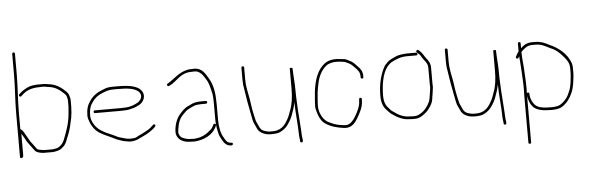

<svg xmlns="http://www.w3.org/2000/svg" viewBox="-53 -876 3863 1257"><g transform="rotate(-5 1878.0 -247.0)"><path d="M50 -298V-6C50 -0.7 53.2 1.7 59.5 1C72.8 -0.4 72 -13.4 72 -26V-158C78.7 -147.9 84.3 -137.9 91 -126.5C100.4 -110.7 102.9 -101.8 113 -90C123.5 -74.2 140 -54.4 151 -39C161.9 -26.6 183.6 -22.1 205 -20H268C284.6 -21.3 310.9 -27.4 321 -35L333 -45C344.8 -53.4 353.3 -66.3 360 -82C365.6 -95 386.4 -145.7 389 -160L395 -182C398.7 -196.8 401.8 -215.7 406 -231C410 -253.2 413 -282.8 413 -308V-348C413 -354.7 412 -361 410 -367C406 -385 402.9 -394.1 389 -407C363.3 -432.7 328.8 -457.9 286 -464L271 -466C261.2 -467.4 248 -470.3 235 -469H215C191.7 -469 163.7 -466.6 146 -459C127 -450.9 106.2 -438.7 91 -425L81 -416C73 -408 84.7 -393.7 94 -403L103 -411C128.5 -436.5 165 -451 215 -451C221.7 -451 228.3 -451.3 235 -452C247.9 -452 258.2 -450.8 268 -448L283 -446C322.8 -440.3 352.2 -417.8 376 -394C382.7 -388 386.7 -383 388 -379C390.2 -370.1 395 -359.3 395 -348V-309C395 -301.7 394.3 -293 393 -283C390.6 -247 386.4 -217.8 378 -187C369.7 -162.1 370.4 -158.8 359 -129L344 -90C334.5 -69.3 325.3 -60.6 309 -49C301.7 -43.2 280.3 -39.1 268 -38H222C203.5 -38 187 -41 173 -45C163.6 -48.8 159.7 -57.4 153 -66.5L139 -85.5C134.3 -91.8 130.3 -97 127 -101C119 -113 115.9 -120.5 107 -135.5C96.3 -153.5 85.7 -179.1 68 -188V-298C68 -382.3 76 -461.5 76 -546V-683C76 -689 73 -692 67 -692C61 -692 58 -689 58 -683V-546C58 -461.3 50 -382.5 50 -298Z M556 -259C556 -253 559 -250 565 -250H738C746 -250 754 -250.3 762 -251C770.7 -251 778.8 -251.8 786.5 -253.5C806.3 -257.8 824.7 -261.8 840 -269.5L859 -279C879.1 -291.4 900 -318.2 891 -351C873.4 -403.8 801.4 -412 728 -412H700C677.7 -412 657.4 -410.6 643 -404C598.4 -387.8 564.4 -369.7 540 -332C521.3 -305.5 513 -278.4 513 -236C513 -229.3 514.7 -220.7 518 -210C527.4 -180.1 541.6 -154.9 561 -136.5C589.8 -109.3 623.3 -99.8 661 -81L685 -69C695.2 -63.9 709.2 -60.1 720 -56L737 -51C743 -49.7 748.7 -48.7 754 -48C787.9 -38.3 824.5 -50.6 845 -62L884 -81C905 -91.5 924.2 -105.3 941 -120L948 -128C957.4 -136 944 -149.4 936 -140L928 -133C915.1 -118 894 -107 876 -97L837 -78C825.7 -72.3 815.9 -64 800 -64C792.7 -63.3 784.7 -63 776 -63C759 -64.3 754.7 -65.8 742 -69L725 -74C700.4 -80.1 692.6 -85.2 669 -97C644.5 -108.5 625.4 -114.3 605 -127L589 -137C562.6 -153.5 531 -195 531 -237C531 -249.4 532.8 -266.9 535 -278L541 -298C543 -303.3 547.7 -311.3 555 -322C572.9 -348.9 595.3 -366.5 627 -378C649.6 -387.4 666.7 -394 700 -394H728C785 -394 844.1 -390.4 868 -357.5C885.6 -333.3 866.3 -305.8 850 -295C825.2 -281.5 798.7 -269 761 -269C753 -268.3 745.3 -268 738 -268H565C559 -268 556 -265 556 -259Z M1302 -257C1302 -263 1299 -266 1293 -266H1266C1259.3 -266 1251.3 -265.7 1242 -265C1211.7 -262.8 1196.7 -252.5 1174 -242C1147.8 -229.8 1126.7 -205.4 1110 -184C1092.7 -161.7 1075.3 -110.5 1079 -70C1086.3 -29.9 1123 -9 1170 -9C1178.7 -8.3 1188 -8 1198 -8C1262.4 -12.3 1317.4 -41.8 1341 -89L1346 -100C1350 -110.8 1334.3 -117.5 1329 -107L1324 -96C1321.3 -90 1317 -84 1311 -78C1280.8 -50.8 1251.2 -29.9 1197 -26C1187.7 -26 1179 -26.3 1171 -27C1162.3 -27 1154.7 -28 1148 -30C1128.1 -35.4 1109.5 -40.5 1102 -58C1094.1 -69.8 1095.9 -79 1099 -101C1105.1 -141.8 1116.5 -168.5 1139.5 -191.5L1159 -211C1165.7 -217 1173 -221.7 1181 -225L1205 -237C1211 -239.7 1216.7 -242 1222 -244C1232.3 -246.3 1253.7 -248 1266 -248H1293C1299 -248 1302 -251 1302 -257ZM1063 -385 1071 -389C1117 -412 1144.6 -464 1214 -464C1221.3 -464.7 1229 -465 1237 -465C1257 -465 1264.5 -458.2 1276 -449.5C1291.5 -437.9 1302.9 -414.6 1314 -398C1324 -380 1331.1 -353.8 1336 -332C1344.9 -305.4 1345 -267.6 1345 -233V-136C1345 -99 1352.6 -66.4 1360 -37C1366.1 -20.8 1374.6 -8.7 1382 6C1390.2 20.8 1407.9 38 1430 38L1436 39C1447.2 39 1450.7 21 1438 21L1431 20C1409.2 20 1397.4 -2.1 1390 -17C1371.1 -45.3 1363 -90.3 1363 -136V-233C1363 -242.3 1362.7 -251.7 1362 -261C1362 -317.9 1351.4 -369.7 1329 -407C1309 -440.4 1289.5 -483 1237 -483C1228.3 -483 1220 -482.7 1212 -482C1204 -482 1196 -481 1188 -479C1132 -466.1 1098.9 -426.1 1055 -401C1044.3 -395.7 1052.3 -379.7 1063 -385Z M1886 43V51C1887.3 63 1905.3 61 1904 49V41C1902.6 29.6 1900 19.6 1900 7C1900 -0.3 1899.7 -8.7 1899 -18C1891.9 -110.2 1884 -221.1 1884 -316L1882 -354C1881 -379.2 1878 -404.7 1878 -427V-430C1878 -432.7 1875 -433.7 1869 -433C1863 -433.7 1860 -432.7 1860 -430V-298C1860 -272.6 1858.5 -245 1855 -222C1851.3 -205.9 1849.6 -187.1 1844 -173C1834.3 -146.2 1824.9 -113.3 1810 -92C1792.3 -59.5 1764.1 -30 1714 -30H1697C1682.5 -30 1677.4 -32.7 1663 -36C1638.4 -43.6 1631 -56.3 1622 -78C1614.7 -95.5 1609.1 -101 1605 -123C1594.8 -163.8 1586.5 -212 1581 -256C1573.5 -301.1 1563 -333 1563 -383V-462C1563 -468 1560 -471 1554 -471C1548 -471 1545 -468 1545 -462V-383C1545 -359.5 1547 -341.9 1551 -322C1558.5 -269.3 1568.5 -213.5 1579 -161L1587.5 -118.5C1589.8 -106.8 1592.7 -97.7 1596 -91C1601.7 -80.7 1609.5 -60.6 1615 -51C1627.9 -27.7 1662.2 -12 1697 -12H1714C1726.9 -12 1747.2 -14.7 1757 -19C1778.6 -28.6 1795.7 -41.5 1810 -59C1821.6 -76.4 1830.7 -87.8 1840 -109C1847.8 -124.6 1854.8 -151.6 1861 -167C1865.3 -178.7 1867.5 -193.9 1871 -208C1871 -137.9 1882 -57.2 1882 7C1882 21.3 1884.4 30.2 1886 43Z M2326 -323C2332 -323 2335 -326 2335 -332V-338C2335 -371.6 2321.9 -387.1 2303 -406C2283.9 -426.4 2274.7 -437.4 2250 -448C2238.5 -454.6 2229.2 -459.9 2212 -461L2188 -463C2180.7 -464.3 2173.3 -465 2166 -465C2137.3 -465 2116.2 -458.9 2098 -448C2042.7 -411.1 2019.7 -342.5 2010 -260C2008.1 -228.5 2004 -199.5 2004 -167C2004 -157 2005.7 -147 2009 -137C2018.9 -99.7 2034.2 -66.3 2063 -49C2093.9 -28.4 2135.1 -16.7 2181 -11C2241.4 -4.3 2264.6 -54.3 2285 -91L2294 -109C2303.5 -128 2312 -151.9 2312 -179L2313 -189C2313 -200.6 2295 -202.4 2295 -190L2294 -180C2294 -154 2285.9 -135.5 2278 -117L2269 -99C2262.5 -87.4 2254.9 -72.3 2246.5 -62C2232 -44.2 2214.9 -24.4 2183 -29L2167 -31C2145.9 -33.6 2123.8 -39.5 2107 -47L2089 -55C2083.7 -57.7 2078 -60.7 2072 -64C2045.8 -82.7 2022 -123.3 2022 -168C2022 -199.4 2026.2 -227.5 2028 -258C2030.7 -279.9 2035.1 -300.6 2039 -319C2049.6 -368.4 2071.8 -407.9 2107 -433C2123.2 -441.1 2141.4 -447 2166 -447C2172.7 -447 2179.7 -446.7 2187 -446C2198.7 -443.9 2218.8 -443.6 2228 -439C2242.5 -432.8 2258.9 -425.1 2270 -414L2290 -394C2304.9 -377.8 2317 -365.4 2317 -338V-332C2317 -326 2320 -323 2326 -323Z M2783 -230C2782.3 -234.7 2782 -239 2782 -243V-355C2782 -383.8 2769.7 -400.8 2756 -418C2742 -436 2735.9 -452.8 2719 -468L2710 -476C2700.7 -484 2688.7 -470 2698 -462L2707 -454C2712.3 -449.3 2716.3 -445 2719 -441L2729 -425C2741.3 -402.9 2764 -389.1 2764 -355V-243C2764 -239 2764.3 -234.3 2765 -229C2765 -225.7 2764.3 -219.3 2763 -210C2757.7 -183.6 2757.2 -161 2750 -137C2736.6 -106.8 2716.7 -78.9 2689 -62.5C2675.8 -54.7 2664.7 -48 2647 -48H2633C2628.3 -48 2621.3 -48.3 2612 -49C2578.9 -49 2554.2 -61.1 2533 -73.5C2524 -78.7 2515.6 -87.2 2506 -92C2496.2 -96.9 2489.6 -108.4 2482 -116C2462.4 -135.6 2453 -159.8 2453 -199.5C2453 -268.5 2465.8 -345.2 2498 -385.5C2506.5 -396.1 2519.4 -409.8 2533 -416C2561.5 -430.2 2590.2 -443 2633 -443H2692C2698 -443 2701 -446 2701 -452C2701 -458 2698 -461 2692 -461H2633C2620.4 -461 2601.6 -458.2 2591 -457C2567.3 -454.4 2544.1 -441.6 2525 -432C2508.8 -424.5 2494.2 -408.6 2483 -396C2453 -346 2435 -278.6 2435 -199.5C2435 -154.9 2446.4 -125.6 2469 -103C2478.7 -94.7 2486.8 -82.4 2497 -76C2511.4 -67.8 2522.5 -57.5 2537.5 -50.5C2560 -40 2579.7 -31 2612 -31C2621.3 -30.3 2628.3 -30 2633 -30H2647C2669.6 -30 2682.3 -36.6 2698.5 -47C2716.1 -58.3 2734.5 -74.2 2746 -92C2758.3 -109.8 2768.9 -126.4 2772 -151L2774 -167L2776 -177C2776.7 -180.3 2777 -182.7 2777 -184C2778.1 -193.6 2783 -221.5 2783 -230Z M3223 43V51C3224.3 63 3242.3 61 3241 49V41C3239.6 29.6 3237 19.6 3237 7C3237 -0.3 3236.7 -8.7 3236 -18C3228.9 -110.2 3221 -221.1 3221 -316L3219 -354C3218 -379.2 3215 -404.7 3215 -427V-430C3215 -432.7 3212 -433.7 3206 -433C3200 -433.7 3197 -432.7 3197 -430V-298C3197 -272.6 3195.5 -245 3192 -222C3188.3 -205.9 3186.6 -187.1 3181 -173C3171.3 -146.2 3161.9 -113.3 3147 -92C3129.3 -59.5 3101.1 -30 3051 -30H3034C3019.5 -30 3014.4 -32.7 3000 -36C2975.4 -43.6 2968 -56.3 2959 -78C2951.7 -95.5 2946.1 -101 2942 -123C2931.8 -163.8 2923.5 -212 2918 -256C2910.5 -301.1 2900 -333 2900 -383V-462C2900 -468 2897 -471 2891 -471C2885 -471 2882 -468 2882 -462V-383C2882 -359.5 2884 -341.9 2888 -322C2895.5 -269.3 2905.5 -213.5 2916 -161L2924.5 -118.5C2926.8 -106.8 2929.7 -97.7 2933 -91C2938.7 -80.7 2946.5 -60.6 2952 -51C2964.9 -27.7 2999.2 -12 3034 -12H3051C3063.9 -12 3084.2 -14.7 3094 -19C3115.6 -28.6 3132.7 -41.5 3147 -59C3158.6 -76.4 3167.7 -87.8 3177 -109C3184.8 -124.6 3191.8 -151.6 3198 -167C3202.3 -178.7 3204.5 -193.9 3208 -208C3208 -137.9 3219 -57.2 3219 7C3219 21.3 3221.4 30.2 3223 43Z M3380 -430V-462C3380 -468 3377 -471 3371 -471C3365 -471 3362 -468 3362 -462V-410H3361C3355 -402 3350.3 -394.3 3347 -387L3342 -378C3336.7 -367.4 3352.6 -357.9 3358 -370L3363 -379C3364.6 -353.5 3367.8 -330.2 3369 -302.5C3370.9 -257.3 3375 -210.9 3375 -165C3374.3 -150.3 3374 -136.7 3374 -124V189C3374 195 3377 198 3383 198C3389 198 3392 195 3392 189V-116C3396.7 -87.8 3404.9 -63.1 3421 -45C3444.1 -16.1 3492.5 -10 3544 -10C3569 -10 3597.1 -13.4 3613 -24C3642.8 -42.6 3666.4 -72 3681 -106C3696.6 -137.3 3701.7 -178.1 3706 -221C3706.7 -227.7 3707 -234 3707 -240V-270C3707 -282.5 3705.5 -294.6 3702 -304.5C3679.7 -367.6 3623.9 -412 3564 -437C3539 -450.7 3513.4 -463 3475 -463H3455C3420.6 -463 3398.7 -448.7 3380 -430ZM3392 -136C3392 -145.3 3392.3 -155 3393 -165C3393 -212.2 3388.9 -257 3387 -303.5C3385.8 -332 3381 -357.4 3381 -385C3380.3 -392.3 3380 -398.7 3380 -404C3384 -409.3 3388.7 -414.3 3394 -419C3411 -432.9 3425.7 -445 3455 -445H3475C3489.1 -445 3502.3 -443.5 3514 -440L3534 -432C3547.2 -426 3564.3 -416.6 3577 -411C3609.4 -398.8 3636.3 -370.7 3657.5 -345.5C3674.7 -325 3689 -305.4 3689 -270V-240C3689 -228.4 3687.2 -214.7 3686 -204L3684 -185C3682.7 -171.7 3679.7 -159 3677 -147C3672.8 -128.1 3664.1 -114.2 3658 -98C3645.6 -73.2 3625.3 -52.9 3603 -39C3590.1 -30.4 3564.4 -28 3544 -28C3509.3 -28 3473.5 -29.5 3451 -43C3425.2 -58.5 3408 -94 3408 -134C3408 -137.4 3395 -136.7 3392 -136Z"/></g></svg>

Font: HoneyBee
Style: BLn
Weight: 100
Foundry: Cannot Into Space Fonts
Version: Version 0.89